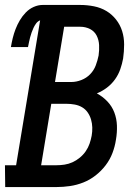

<svg xmlns="http://www.w3.org/2000/svg" viewBox="-42 -755 562 775"><path d="M-21 0 -22 -88H23L120 -673Q110 -669 103.5 -660Q97 -651 93 -642Q89 -633 85.5 -623.5Q82 -614 79.5 -604Q77 -594 75 -584.5Q73 -575 71 -565H2Q5 -583 9.5 -601.5Q14 -620 21 -638Q28 -656 38 -673Q48 -690 62 -704.5Q76 -719 94 -727Q112 -735 130 -735H282Q310 -735 337.5 -729.5Q365 -724 387.5 -710.5Q410 -697 426.5 -676Q443 -655 451 -629.5Q459 -604 459 -575.5Q459 -547 455 -519Q451 -497 443.5 -475.5Q436 -454 422.5 -435Q409 -416 390 -401.5Q371 -387 349 -378Q373 -365 391.5 -345.5Q410 -326 419.5 -301Q429 -276 430 -248Q431 -220 426 -191Q422 -164 412 -137.5Q402 -111 384.5 -88Q367 -65 344 -47Q321 -29 294.5 -18.5Q268 -8 240.5 -4Q213 0 187 0ZM180 -424H246Q266 -424 286.5 -432Q307 -440 322 -455.5Q337 -471 344.5 -491Q352 -511 356 -531Q359 -552 358 -573Q357 -594 348 -611.5Q339 -629 321 -638Q303 -647 282 -647H217ZM124 -88H186Q202 -88 218.5 -90.5Q235 -93 250.5 -100Q266 -107 280 -118.5Q294 -130 304 -144.5Q314 -159 319.5 -175Q325 -191 328 -207Q331 -224 330.5 -240.5Q330 -257 325.5 -272.5Q321 -288 312 -301Q303 -314 289.5 -322Q276 -330 259.5 -333Q243 -336 227 -336H165Z"/></svg>

Font: Iosevka Curly Slab Semibold
Style: Italic
Weight: 600
Italic angle: -9°
Monospace: yes
Designer: Belleve Invis
Foundry: Belleve Invis
Version: Version 22.1.2; ttfautohint (v1.8.4)